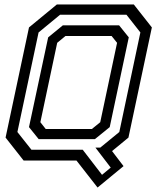

<svg xmlns="http://www.w3.org/2000/svg" viewBox="-20 -720 711 861"><path d="M417.5 121 323 0H86L5 -103L110 -597L235 -700H580L661 -597L556 -103L482.5 -42.5L534 25ZM437.5 64 476.5 31.5 408 -58H429.5L515 -128L609.5 -574.5L547 -654H249.5L153 -574.5L58 -128L121 -48.5H351ZM185 -141.5H392L429.5 -172L505 -528L480.5 -558.5H273.5L236.5 -528L161 -172ZM153.5 -96 110 -150 196 -552.5 262 -606.5H514L557.5 -552.5L472 -150L405.5 -96Z"/></svg>

Font: Tourney Medium
Style: Italic
Weight: 500
Italic angle: -12°
Version: Version 1.015